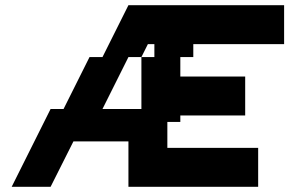

<svg xmlns="http://www.w3.org/2000/svg" viewBox="-20 -720 1115 740"><path d="M375 -500H325L225 -300H175L25 0H175L263 -175H475V0H975V-150H625V-250H675V-275H925V-425H675V-500H725V-550H1075V-700H475ZM375 -300 475 -500H525L550 -550H575V-500H525V-300Z"/></svg>

Font: LS-VG5000 Bold Shifted
Style: Regular
Weight: 400
Designer: Justin Bihan, 2021
Foundry: Justin Bihan, 2021
Version: Version 1.000;Glyphs 3.1.2 (3151)